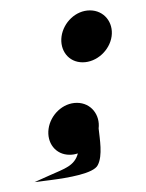

<svg xmlns="http://www.w3.org/2000/svg" viewBox="-20 -300 289 379"><path d="M173 25.9C182.9 7.1 176.9 -25.7 174.7 -46.4C177.9 -72.8 160.1 -97 131.8 -97C103.8 -97 79.7 -73.2 75.9 -45.8C72 -18.3 89.4 5.5 117.4 5.5C123 5.5 128 4.7 133.7 2.8C127.2 27.5 107.5 32.9 78.3 46L48.2 59.5L79.8 55.5C114.2 51 165.1 42.6 173 25.9ZM101.5 -228.2C97.7 -200.8 115 -177 143.1 -177C171 -177 196.4 -200.6 200.3 -228.2C204.2 -255.9 185.4 -279.5 157.5 -279.5C129.4 -279.5 105.4 -255.7 101.5 -228.2Z"/></svg>

Font: Hi.
Style: Bold
Weight: 400
Designer: Mew Too, Robert Jablonski
Foundry: Cannot Into Space Fonts
Version: Version 1.996